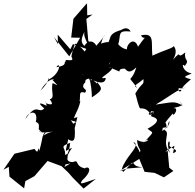

<svg xmlns="http://www.w3.org/2000/svg" viewBox="-38 -994 1132 1114"><path d="M298 -738 297 -793 370 -708 385 -738 512 -693 474 -759 463 -884 499 -910 468 -905 467 -974 461 -969 388 -885 375 -776 427 -775 364 -667 275 -779ZM657 -2 770 -72 801 3 859 9 913 35 968 -2 944 -21 935 -118 920 -114 974 -149 966 -105C1019 -126 934 -133 946 -156C952 -191 921 -173 948 -107C893 -175 961 -226 911 -242C952 -253 906 -325 906 -257C897 -244 938 -264 934 -253C942 -327 967 -270 903 -234C908 -270 925 -291 965 -336C964 -305 1014 -383 956 -364C1047 -389 959 -360 1018 -383C990 -432 1016 -388 1022 -381C972 -411 961 -400 865 -387C955 -440 1015 -492 1014 -466C983 -452 1003 -503 1024 -561C964 -546 960 -460 1040 -486C1029 -481 990 -467 1070 -534C1003 -551 1054 -553 1074 -569C1021 -574 1012 -637 1034 -611C1067 -652 1027 -636 1037 -690C978 -641 1027 -716 965 -647C1001 -706 966 -725 971 -728C966 -714 926 -708 846 -671C838 -750 862 -806 780 -789C801 -750 825 -813 763 -723C736 -797 679 -714 705 -696C738 -722 695 -685 648 -737C666 -795 640 -819 720 -811C694 -861 631 -791 672 -822C565 -793 627 -764 560 -712C516 -716 532 -707 586 -665C587 -722 579 -691 589 -701C621 -703 640 -774 548 -741C567 -810 595 -808 518 -726C529 -727 488 -786 451 -727C446 -739 411 -747 470 -841C415 -782 499 -741 458 -715C481 -707 401 -661 404 -650C391 -613 458 -609 456 -643C473 -664 458 -710 399 -741C396 -741 370 -662 378 -662C399 -627 326 -659 346 -638C324 -639 364 -615 289 -604C314 -644 317 -566 241 -531C244 -561 258 -528 197 -468C246 -553 295 -534 266 -531C323 -472 275 -516 266 -510C258 -449 282 -431 251 -417C289 -368 226 -397 229 -395C228 -409 221 -419 233 -380C201 -397 172 -404 219 -365C184 -329 178 -405 110 -304C124 -347 187 -364 170 -287C197 -275 183 -263 190 -247C221 -269 144 -257 225 -215C167 -252 172 -207 293 -236C189 -218 199 -169 237 -244C198 -201 216 -208 190 -119C175 -163 193 -83 162 -130L46 -102L-18 -9L13 -26L17 31L102 99L109 57L162 28L238 -60L319 -30L358 7L386 39L447 100L518 44C436 71 419 82 440 51C501 -3 480 -35 454 -17C376 -35 448 -95 336 -25C380 -118 332 -117 326 -56C371 -141 285 -136 369 -165C359 -51 299 -71 305 -73C304 -25 343 -38 407 -56C337 -43 341 -83 380 -136C336 -122 338 -90 358 -186C410 -150 394 -229 395 -283C337 -237 417 -254 372 -296C440 -281 366 -293 380 -211C392 -224 398 -265 411 -314C383 -309 361 -290 402 -290C368 -299 420 -346 428 -410C396 -385 417 -377 418 -391C438 -429 408 -471 455 -456C477 -482 429 -472 450 -510C466 -516 444 -533 479 -538C490 -519 496 -449 495 -429C571 -478 549 -483 525 -519C533 -485 485 -570 488 -506C496 -578 469 -537 436 -564C552 -492 572 -514 576 -542C516 -532 603 -568 613 -598C555 -603 637 -664 583 -608C604 -603 674 -569 651 -581C664 -574 636 -603 707 -594C712 -639 712 -582 674 -609C704 -575 712 -566 753 -603C721 -499 694 -572 757 -485C730 -498 757 -502 794 -535C798 -496 788 -521 747 -451C753 -439 767 -363 777 -365C835 -369 834 -303 839 -356C888 -345 814 -310 827 -340C869 -337 876 -386 825 -350C894 -347 812 -326 848 -316C866 -311 906 -294 818 -247C853 -216 865 -242 784 -154C842 -224 829 -143 757 -182C761 -125 785 -130 773 -110C757 -155 718 -180 745 -165C765 -140 714 -107 677 -35C671 -18 663 -8 678 3C739 -61 720 -50 738 -45L743 -73C716 -18 799 -27 783 -23L698 -16Z"/></svg>

Font: Hussar Lance
Style: ExBdObl
Weight: 700
Foundry: Cannot Into Space Fonts, PlusOne Fonts
Version: Version 2.270